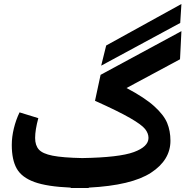

<svg xmlns="http://www.w3.org/2000/svg" viewBox="-20 -924 959 962"><path d="M883 -809 487 -595 512 -696 889 -904ZM484 -549 889 -768 882 -627 614 -483Q705 -435 753 -391.5Q801 -348 817.5 -308Q834 -268 834 -219Q834 -122 736.5 -58.5Q639 5 425 16L424 18H377H335L334 16Q216 11 152.5 -12Q89 -35 64 -79Q39 -123 39 -198Q39 -238 49.5 -281Q60 -324 78 -361L172 -332Q156 -273 156 -233Q156 -196 174.5 -175Q193 -154 243.5 -144Q294 -134 392 -132Q577 -135 650.5 -162Q724 -189 724 -233Q724 -256 707 -277.5Q690 -299 632 -332.5Q574 -366 456 -419Z"/></svg>

Font: FiraGOUPP
Style: Bold
Weight: 700
Designer: bBox Type
Foundry: bBox Type GmbH
Version: Version 1.001